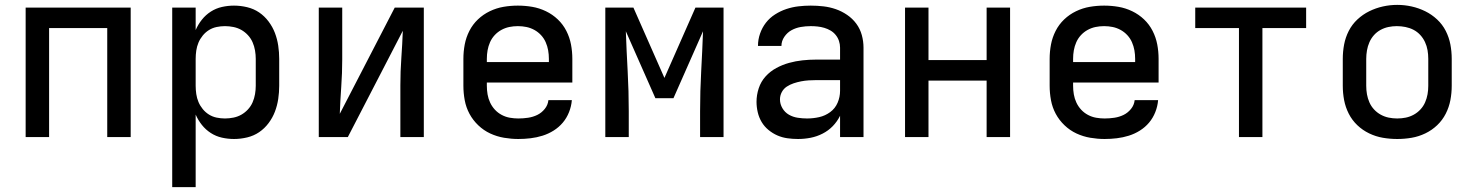

<svg xmlns="http://www.w3.org/2000/svg" viewBox="-20 -561 6040 786"><path d="M85 0V-530H515V0H419V-446H181V0Z M685 205V-530H781V-438Q791 -461 806.5 -480.5Q822 -500 843 -513.5Q864 -527 888.5 -532.5Q913 -538 938 -538Q965 -538 992 -531.5Q1019 -525 1041 -510Q1063 -495 1079.5 -473Q1096 -451 1105.5 -426Q1115 -401 1119 -374Q1123 -347 1123 -320V-210Q1123 -183 1119 -156Q1115 -129 1105.5 -104Q1096 -79 1079.5 -57Q1063 -35 1041 -20Q1019 -5 992 1.5Q965 8 938 8Q913 8 888.5 2.5Q864 -3 843 -16.5Q822 -30 806.5 -49.5Q791 -69 781 -92V205ZM901 -76Q918 -76 935.5 -79.5Q953 -83 968 -91.5Q983 -100 995 -113Q1007 -126 1014 -142Q1021 -158 1024 -175.5Q1027 -193 1027 -210V-320Q1027 -337 1024 -354.5Q1021 -372 1014 -388Q1007 -404 995 -417Q983 -430 968 -438.5Q953 -447 935.5 -450.5Q918 -454 901 -454Q884 -454 867 -450.5Q850 -447 835.5 -438Q821 -429 810 -415.5Q799 -402 792.5 -386.5Q786 -371 783.5 -354Q781 -337 781 -320V-210Q781 -193 783.5 -176Q786 -159 792.5 -143.5Q799 -128 810 -114.5Q821 -101 835.5 -92Q850 -83 867 -79.5Q884 -76 901 -76Z M1285 0V-530H1381V-318Q1381 -262 1377 -206Q1373 -150 1371 -95L1596 -530H1715V0H1619V-212Q1619 -268 1623 -324Q1627 -380 1629 -435L1404 0Z M2102 8Q2073 8 2043.5 3Q2014 -2 1987 -14.5Q1960 -27 1938 -48Q1916 -69 1902 -95Q1888 -121 1882.5 -150.5Q1877 -180 1877 -210V-320Q1877 -350 1882.5 -379Q1888 -408 1901.5 -434.5Q1915 -461 1936.5 -481.5Q1958 -502 1985 -515Q2012 -528 2041 -533Q2070 -538 2100 -538Q2130 -538 2159 -533Q2188 -528 2215 -515Q2242 -502 2263.5 -481.5Q2285 -461 2298.5 -434.5Q2312 -408 2317.5 -379Q2323 -350 2323 -320V-223H1973V-210Q1973 -192 1976 -174.5Q1979 -157 1986.5 -141Q1994 -125 2006 -112Q2018 -99 2034 -90.5Q2050 -82 2067.5 -79Q2085 -76 2102 -76Q2122 -76 2142 -79Q2162 -82 2179.5 -90.5Q2197 -99 2210 -115Q2223 -131 2225 -151H2321Q2319 -126 2309.5 -102Q2300 -78 2284 -59Q2268 -40 2246.5 -26.5Q2225 -13 2201 -5.5Q2177 2 2152 5Q2127 8 2102 8ZM1973 -307H2227V-320Q2227 -338 2224 -355Q2221 -372 2214 -388Q2207 -404 2195 -417Q2183 -430 2167.5 -438.5Q2152 -447 2135 -450.5Q2118 -454 2100 -454Q2082 -454 2065 -450.5Q2048 -447 2032.5 -438.5Q2017 -430 2005 -417Q1993 -404 1986 -388Q1979 -372 1976 -355Q1973 -338 1973 -320Z M2458 0V-530H2573L2700 -242L2827 -530H2942V0H2846V-106Q2846 -188 2850.5 -269.5Q2855 -351 2858 -433L2737 -159H2663L2542 -433Q2545 -351 2549.5 -269.5Q2554 -188 2554 -106V0Z M3247 8Q3225 8 3203.5 5Q3182 2 3162.5 -6.5Q3143 -15 3126 -29Q3109 -43 3098 -61.5Q3087 -80 3082 -101.5Q3077 -123 3077 -144Q3077 -172 3086 -199.5Q3095 -227 3114 -248Q3133 -269 3158 -282.5Q3183 -296 3210 -303.5Q3237 -311 3265 -314Q3293 -317 3321 -317H3419V-366Q3419 -380 3414.5 -393.5Q3410 -407 3401 -418Q3392 -429 3380 -436Q3368 -443 3354.5 -447Q3341 -451 3327 -452.5Q3313 -454 3299 -454Q3278 -454 3258 -450.5Q3238 -447 3220.5 -437.5Q3203 -428 3191 -410.5Q3179 -393 3179 -373Q3179 -373 3179 -373Q3179 -373 3179 -373H3083Q3083 -373 3083 -373Q3083 -373 3083 -374Q3083 -399 3091.5 -423.5Q3100 -448 3115.5 -468Q3131 -488 3153 -502Q3175 -516 3199 -524Q3223 -532 3248 -535Q3273 -538 3299 -538Q3325 -538 3351 -535Q3377 -532 3401.5 -523.5Q3426 -515 3448 -500Q3470 -485 3485.5 -464Q3501 -443 3508 -417.5Q3515 -392 3515 -366V0H3419V-87Q3407 -63 3389 -44.5Q3371 -26 3347.5 -14Q3324 -2 3298.5 3Q3273 8 3247 8ZM3284 -76Q3309 -76 3333.5 -81.5Q3358 -87 3378.5 -102Q3399 -117 3409 -140.5Q3419 -164 3419 -189V-233H3321Q3306 -233 3290.5 -232Q3275 -231 3259.5 -228Q3244 -225 3229 -220Q3214 -215 3201 -206.5Q3188 -198 3180.5 -184Q3173 -170 3173 -154Q3173 -135 3183 -118Q3193 -101 3209.5 -91.5Q3226 -82 3245.5 -79Q3265 -76 3284 -76Z M3685 0V-530H3781V-315H4019V-530H4115V0H4019V-231H3781V0Z M4502 8Q4473 8 4443.5 3Q4414 -2 4387 -14.5Q4360 -27 4338 -48Q4316 -69 4302 -95Q4288 -121 4282.5 -150.5Q4277 -180 4277 -210V-320Q4277 -350 4282.5 -379Q4288 -408 4301.5 -434.5Q4315 -461 4336.5 -481.5Q4358 -502 4385 -515Q4412 -528 4441 -533Q4470 -538 4500 -538Q4530 -538 4559 -533Q4588 -528 4615 -515Q4642 -502 4663.5 -481.5Q4685 -461 4698.5 -434.5Q4712 -408 4717.5 -379Q4723 -350 4723 -320V-223H4373V-210Q4373 -192 4376 -174.5Q4379 -157 4386.5 -141Q4394 -125 4406 -112Q4418 -99 4434 -90.5Q4450 -82 4467.5 -79Q4485 -76 4502 -76Q4522 -76 4542 -79Q4562 -82 4579.5 -90.5Q4597 -99 4610 -115Q4623 -131 4625 -151H4721Q4719 -126 4709.5 -102Q4700 -78 4684 -59Q4668 -40 4646.5 -26.5Q4625 -13 4601 -5.5Q4577 2 4552 5Q4527 8 4502 8ZM4373 -307H4627V-320Q4627 -338 4624 -355Q4621 -372 4614 -388Q4607 -404 4595 -417Q4583 -430 4567.5 -438.5Q4552 -447 4535 -450.5Q4518 -454 4500 -454Q4482 -454 4465 -450.5Q4448 -447 4432.5 -438.5Q4417 -430 4405 -417Q4393 -404 4386 -388Q4379 -372 4376 -355Q4373 -338 4373 -320Z M5052 0V-446H4873V-530H5327V-446H5148V0Z M5700 8Q5670 8 5641 3Q5612 -2 5585 -15Q5558 -28 5536.5 -48.5Q5515 -69 5501.5 -95.5Q5488 -122 5482.5 -151Q5477 -180 5477 -210V-320Q5477 -350 5482.5 -379Q5488 -408 5501.5 -434.5Q5515 -461 5537 -481.5Q5559 -502 5585.5 -515Q5612 -528 5641 -534.5Q5670 -541 5700 -541Q5730 -541 5759 -534.5Q5788 -528 5814.5 -515Q5841 -502 5863 -481.5Q5885 -461 5898.5 -434.5Q5912 -408 5917.5 -379Q5923 -350 5923 -320V-210Q5923 -180 5917.5 -151Q5912 -122 5898.5 -95.5Q5885 -69 5863.5 -48.5Q5842 -28 5815 -15Q5788 -2 5759 3Q5730 8 5700 8ZM5700 -76Q5718 -76 5735 -79.5Q5752 -83 5767.5 -91.5Q5783 -100 5795 -113Q5807 -126 5814 -142Q5821 -158 5824 -175Q5827 -192 5827 -210V-320Q5827 -338 5824 -355.5Q5821 -373 5813.5 -389Q5806 -405 5794 -418Q5782 -431 5766.5 -439Q5751 -447 5733.5 -450.5Q5716 -454 5698 -454Q5681 -454 5664 -450.5Q5647 -447 5631.5 -438.5Q5616 -430 5604.5 -417Q5593 -404 5586 -388Q5579 -372 5576 -354.5Q5573 -337 5573 -320V-210Q5573 -192 5576 -175Q5579 -158 5586 -142Q5593 -126 5605 -113Q5617 -100 5632.5 -91.5Q5648 -83 5665 -79.5Q5682 -76 5700 -76Z"/></svg>

Font: Iosevka Curly Medium Extended
Style: Regular
Weight: 500
Width: 7
Monospace: yes
Designer: Belleve Invis
Foundry: Belleve Invis
Version: Version 11.1.0; ttfautohint (v1.8.3)